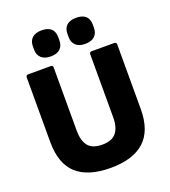

<svg xmlns="http://www.w3.org/2000/svg" viewBox="-156 -978 973 1102"><g transform="rotate(-20 330.5 -427.0)"><path d="M331 12Q193 12 123.5 -51Q54 -114 54 -247V-641Q54 -655 68 -655H206Q219 -655 219 -641V-255Q219 -195 244.5 -162.5Q270 -130 331 -130Q390 -130 416 -162.5Q442 -195 442 -255V-641Q442 -655 456 -655H593Q607 -655 607 -641V-247Q607 -115 537 -51.5Q467 12 331 12ZM225 -707Q189 -707 168.5 -725.5Q148 -744 148 -777V-796Q148 -830 168.5 -848Q189 -866 225 -866Q303 -866 303 -796V-777Q303 -744 283.5 -725.5Q264 -707 225 -707ZM436 -707Q399 -707 379 -725.5Q359 -744 359 -777V-796Q359 -830 379 -848Q399 -866 436 -866Q514 -866 514 -796V-777Q514 -744 494 -725.5Q474 -707 436 -707Z"/></g></svg>

Font: Sofia Sans Black
Style: Regular
Weight: 900
Designer: Botio Nikoltchev, Ani Petrova
Foundry: lettersoup
Version: Version 4.100; ttfautohint (v1.8.3)